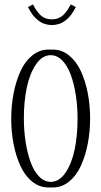

<svg xmlns="http://www.w3.org/2000/svg" viewBox="-20 -826 450 852"><path d="M210 -714.8Q143.1 -714.8 104 -794.9L126.5 -806.2Q133.3 -793 139.4 -783.7Q145.5 -774.4 155.5 -763.2Q165.5 -752 179.4 -746.1Q193.4 -740.2 210 -740.2Q226.6 -740.2 240.5 -746.1Q254.4 -752 264.6 -763.2Q274.9 -774.4 281 -783.7Q287.1 -793 293.9 -806.2L316.4 -794.9Q277.3 -714.8 210 -714.8ZM205.1 -581.1Q167 -581.1 139.2 -539.6Q111.3 -498 98.6 -436Q85.9 -374 85.9 -301.3Q85.9 -247.1 93.5 -197.3Q101.1 -147.5 115.5 -107.4Q129.9 -67.4 153.1 -43.2Q176.3 -19 205.1 -19Q243.2 -19 271 -60.3Q298.8 -101.6 311.5 -163.6Q324.2 -225.6 324.2 -298.3Q324.2 -352.5 316.7 -402.3Q309.1 -452.1 294.7 -492.4Q280.3 -532.7 257.1 -556.9Q233.9 -581.1 205.1 -581.1ZM195.3 -606H214.4Q254.4 -606 286.6 -579.8Q318.8 -553.7 338.9 -510.3Q358.9 -466.8 369.4 -413.1Q379.9 -359.4 379.9 -300.8Q379.9 -242.2 369.4 -188Q358.9 -133.8 338.9 -90.1Q318.8 -46.4 286.6 -20.3Q254.4 5.9 214.4 5.9H195.3Q155.3 5.9 123 -20Q90.8 -45.9 70.8 -89.4Q50.8 -132.8 40.3 -186.5Q29.8 -240.2 29.8 -298.8Q29.8 -357.4 40.3 -411.6Q50.8 -465.8 70.8 -509.8Q90.8 -553.7 123 -579.8Q155.3 -606 195.3 -606Z"/></svg>

Font: Reswysokr
Style: Regular
Weight: 500
Version: Version 0.984